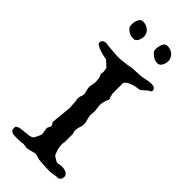

<svg xmlns="http://www.w3.org/2000/svg" viewBox="-277 -933 984 984"><g transform="rotate(45 215.0 -441.0)"><path d="M208.5 -12.7Q201.7 -12.7 194.6 -11Q187.5 -9.3 180.2 -7.1Q172.9 -4.9 165.3 -3.2Q157.7 -1.5 149.4 -1.5L127.4 -4.4Q120.1 -4.4 114 -2.9Q107.9 -1.5 101.6 -1.5H65.9Q61.5 -1.5 58.1 -2Q54.7 -2.4 51.8 -3.4Q33.2 -7.3 33.2 -26.9Q33.2 -32.7 34.4 -36.6Q35.6 -40.5 43.9 -44.9Q52.2 -48.3 64.7 -49.8Q77.1 -51.3 90.3 -52.5Q103.5 -53.7 115.5 -55.4Q127.4 -57.1 134.3 -61.5Q137.2 -63 141.4 -69.3Q145.5 -75.7 149.2 -83.3Q152.8 -90.8 155.5 -97.7Q158.2 -104.5 158.2 -107.4L152.3 -147L163.1 -170.4L152.3 -190.9L163.1 -303.2L159.7 -354Q157.2 -356.4 157.2 -364.7Q157.2 -372.6 158.4 -377.9Q159.7 -383.3 161.4 -387Q163.1 -390.6 164.3 -394Q165.5 -397.5 165.5 -401.9Q165.5 -414.6 161.4 -426Q157.2 -437.5 157.2 -451.2L163.1 -485.8Q163.1 -490.7 162.8 -497.6Q162.6 -504.4 161.6 -511.7Q160.6 -519 158.4 -525.6Q156.2 -532.2 152.3 -536.6Q152.3 -538.6 153.6 -542.5Q154.8 -546.4 154.8 -554.2Q154.8 -560.5 153.6 -565.7Q152.3 -570.8 152.3 -572.8Q152.3 -575.2 151.4 -578.6Q150.4 -582 149.4 -582L118.2 -610.8Q112.3 -610.8 98.4 -613.8Q84.5 -616.7 70.1 -621.6Q55.7 -626.5 44.4 -633.1Q33.2 -639.6 33.2 -647Q33.2 -660.6 42 -665.3Q50.8 -669.9 61 -669.9Q64.9 -669.9 68.6 -669.4Q72.3 -668.9 75.2 -668Q95.7 -667 115.7 -664.6Q135.7 -662.1 156.2 -662.1Q171.9 -662.1 187.5 -664.6Q203.1 -667 218.8 -668Q225.6 -670.4 237.8 -671.9Q250 -673.3 263.4 -674.1Q276.9 -674.8 289.6 -675.3Q302.2 -675.8 310.1 -676.8Q325.7 -679.2 341.3 -682.9Q356.9 -686.5 372.6 -686.5Q382.8 -686.5 392.1 -682.1Q401.4 -677.7 401.4 -663.1Q401.4 -660.2 398.2 -657.7Q395 -655.3 390.9 -653.1Q386.7 -650.9 383.3 -649.2Q379.9 -647.5 379.4 -645.5Q377.9 -644 373.8 -640.4Q369.6 -636.7 365 -632.8Q360.4 -628.9 356 -625.5Q351.6 -622.1 349.1 -621.1Q341.8 -621.1 327.9 -618.7Q314 -616.2 300.3 -611.1Q286.6 -606 276.4 -598.6Q266.1 -591.3 266.1 -582V-510.3Q266.1 -509.8 266.8 -506.8Q267.6 -503.9 268.6 -500Q269.5 -496.1 270.3 -491.9Q271 -487.8 271.5 -485.8Q276.4 -482.4 276.4 -476.6Q268.6 -462.4 264.9 -447.5Q261.2 -432.6 261.2 -418L266.1 -381.8L263.7 -352.1Q263.7 -345.2 265.4 -338.4Q267.1 -331.5 269 -324.5Q271 -317.4 272.7 -310.3Q274.4 -303.2 274.4 -295.4Q274.4 -288.6 272.7 -282Q271 -275.4 269 -269.3Q267.1 -263.2 265.4 -256.8Q263.7 -250.5 263.7 -244.1Q263.7 -237.3 264.6 -232.4Q265.6 -227.5 268.6 -219.7V-159.7Q266.6 -154.3 266.4 -151.6Q266.1 -148.9 266.1 -144.5Q266.1 -126 270 -111.3Q273.9 -96.7 281.2 -80.1Q281.2 -78.6 286.1 -75Q291 -71.3 297.1 -67.6Q303.2 -64 308.6 -61Q314 -58.1 314.9 -58.1Q325.2 -58.1 331.5 -60.3Q337.9 -62.5 344.7 -62.5Q350.6 -62.5 361.3 -61Q372.1 -59.6 380.9 -54.7Q385.7 -50.8 389.6 -46.1Q393.6 -41.5 393.6 -36.1Q393.6 -28.8 391.6 -21.5Q389.6 -14.2 385.3 -11.7Q379.4 -5.9 370.1 -5.9Q365.7 -5.9 360.4 -5.4Q355 -4.9 350.6 -4.4L331.1 0Q320.8 0 308.8 -0.2Q296.9 -0.5 284.9 -1Q272.9 -1.5 261.5 -2.4Q250 -3.4 240.7 -4.4Q239.3 -4.4 235.4 -5.6Q231.4 -6.8 226.6 -8.3Q221.7 -9.8 217.5 -10.7Q213.4 -11.7 211.4 -11.7Q210.9 -11.7 210.4 -12.2Q210 -12.2 209.5 -12.5Q209 -12.7 208.5 -12.7ZM84.5 -834.5Q84.5 -839.8 85.7 -844.5Q86.9 -849.1 87.9 -854.5Q91.8 -865.7 97.4 -873.8Q103 -881.8 117.2 -881.8Q128.4 -881.8 138.7 -877.9Q148.9 -874 156.7 -867.4Q164.6 -860.8 169.2 -851.3Q173.8 -841.8 173.8 -831.1Q173.8 -824.2 172.1 -815.9Q170.4 -807.6 166.7 -800.5Q163.1 -793.5 157.5 -788.6Q151.9 -783.7 144 -783.7Q124.5 -783.7 110.8 -791.3Q97.2 -798.8 85.9 -814ZM260.7 -832Q260.7 -836.4 262 -841.6Q263.2 -846.7 264.2 -851.1Q266.1 -863.3 273.2 -872.6Q280.3 -881.8 294.4 -881.8Q306.2 -881.8 316.4 -877.7Q326.7 -873.5 334.2 -866.5Q341.8 -859.4 346.4 -849.9Q351.1 -840.3 351.1 -830.1Q351.1 -822.8 349.1 -814.2Q347.2 -805.7 343.3 -798.6Q339.4 -791.5 333.5 -786.6Q327.6 -781.7 319.8 -781.7Q300.8 -781.7 287.1 -790.8Q273.4 -799.8 263.2 -812.5Z"/></g></svg>

Font: IM FELL English SC
Style: Regular
Weight: 400
Designer: Igino Marini
Foundry: Igino Marini
Version: 3.00